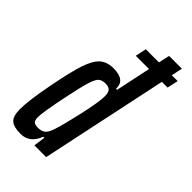

<svg xmlns="http://www.w3.org/2000/svg" viewBox="-229 -818 900 900"><g transform="rotate(45 221.0 -367.5)"><path d="M430 -633H392L258 0H180L188 -58H181Q156 8 96 8Q50 8 31 -9Q12 -26 12 -73Q12 -131 36 -254Q57 -363 75 -417.5Q93 -472 118.5 -495Q144 -518 187 -518Q266 -518 263 -458H270L307 -633H219L231 -688H318L330 -743H415L403 -688H442ZM251 -397Q251 -421 241.5 -431Q232 -441 211 -441Q188 -441 175.5 -430Q163 -419 151.5 -380.5Q140 -342 122 -255Q111 -201 104.5 -162Q98 -123 98 -106Q98 -84 106 -77Q114 -70 134 -70Q157 -70 170.5 -81Q184 -92 193 -121Q208 -166 229.5 -262Q251 -358 251 -397Z"/></g></svg>

Font: Saira Ultra Condensed SemiBold
Style: Italic
Weight: 600
Width: 1
Italic angle: -12°
Designer: Hector Gatti with collaboration of the Omnibus-Type team
Foundry: Omnibus-Type
Version: Version 1.001; ttfautohint (v1.8)